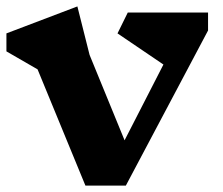

<svg xmlns="http://www.w3.org/2000/svg" viewBox="-24 -578 695 598"><path d="M624 -483 368 0H242L93 -362L-4 -418V-474L217 -558L255 -407L364 -141L485 -377L342 -474L374 -539H624Z"/></svg>

Font: Inknut Antiqua
Style: Bold
Weight: 700
Designer: Claus Eggers Sørensen
Foundry: Claus Eggers Sørensen
Version: Version 1.003; ttfautohint (v1.8.2) -l 8 -r 50 -G 200 -x 14 